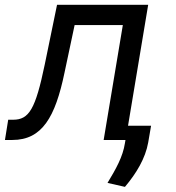

<svg xmlns="http://www.w3.org/2000/svg" viewBox="-37 -565 709 775"><path d="M-17 0H12.8C133.2 0 186.1 -92.3 223.4 -271.7L264.2 -463.8H458.8L381.4 0H469.5L467.3 12.8C458.8 68.2 430.8 117.2 397 173.3L467.3 189.3C513.8 134.2 549.7 74.2 561.1 10.7L572.8 -57.5H479.8L561.1 -545.5H193.2L143.5 -304C106.2 -124.6 80.3 -81.7 16 -81.7H-3.9Z"/></svg>

Font: Margiela Sans Text
Style: Italic
Weight: 400
Italic angle: -9.39999°
Designer: Stefan Endress, Andreas Faust
Version: Version 1.100;FEAKit 1.0